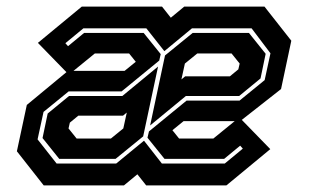

<svg xmlns="http://www.w3.org/2000/svg" viewBox="-20 -560 935 580"><path d="M112 0 31 -103 61 -243 185.5 -346H356.5L396.5 -378.5L394.5 -368L370 -398.5H266.5L188 -334.5L94.5 -430.5L227 -540H469.5L496 -506.5L536.5 -540H779L860 -437L829 -291L705.5 -194H534.5L494.5 -161.5L496.5 -172L521 -141.5H624.5L703 -205.5L796.5 -109.5L664 0H421.5L395 -33.5L354.5 0ZM151 -66H331L415 -135L469 -66H659L713.5 -111L705.5 -120L657 -80H477L425.5 -144L430 -163L543.5 -256H703.5L779.5 -318L797 -399L740 -474.5H560L476.5 -405.5L422 -474.5H232L177.5 -429.5L185.5 -420.5L234 -460.5H414L465.5 -396.5L461 -377L347.5 -284H187.5L111.5 -222L93.5 -139ZM159 -80 108.5 -143 124 -217 188.5 -270H349.5L457.5 -359L412.5 -148L329 -80ZM433.5 -181 478.5 -392.5 562 -460.5H732L782.5 -397.5L767 -323L702.5 -270H541.5ZM211.5 -141.5H315L352.5 -172L363 -220L351.5 -210.5H216.5L191 -189.5L187 -172ZM528 -320 539.5 -329.5H674.5L700 -350.5L704 -368L679.5 -398.5H576L538.5 -368Z"/></svg>

Font: Tourney
Style: Bold Italic
Weight: 700
Italic angle: -12°
Version: Version 1.015